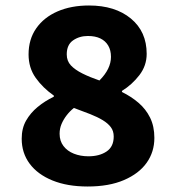

<svg xmlns="http://www.w3.org/2000/svg" viewBox="-20 -667 640 699"><path d="M299 12Q225 12 171 -10Q117 -32 88 -71Q59 -110 59 -162Q59 -200 75 -228Q91 -256 117 -277.5Q143 -299 176 -315V-319Q136 -347 110 -383.5Q84 -420 84 -469Q84 -524 112 -564Q140 -604 189.5 -625.5Q239 -647 304 -647Q399 -647 456.5 -599.5Q514 -552 514 -471Q514 -428 487.5 -393.5Q461 -359 424 -336V-332Q457 -316 484 -293Q511 -270 526.5 -238.5Q542 -207 542 -165Q542 -114 514 -74.5Q486 -35 431.5 -11.5Q377 12 299 12ZM342 -374Q384 -416 384 -460Q384 -484 374 -501Q364 -518 345.5 -527Q327 -536 300 -536Q269 -536 246 -520Q223 -504 223 -469Q223 -445 238 -429Q253 -413 280 -399.5Q307 -386 342 -374ZM302 -98Q342 -98 368 -115.5Q394 -133 394 -170Q394 -190 383.5 -204Q373 -218 354 -229.5Q335 -241 308.5 -251.5Q282 -262 249 -274Q234 -262 222.5 -247Q211 -232 204 -215.5Q197 -199 197 -180Q197 -154 211 -135.5Q225 -117 249 -107.5Q273 -98 302 -98Z"/></svg>

Font: Source Code Pro ExtraBold
Style: Regular
Weight: 800
Monospace: yes
Designer: Paul D. Hunt, Teo Tuominen
Foundry: Adobe Systems Incorporated
Version: Version 1.018;hotconv 1.0.116;makeotfexe 2.5.65601